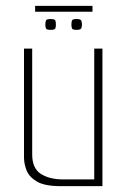

<svg xmlns="http://www.w3.org/2000/svg" viewBox="-20 -636 437 656"><path d="M187 0Q133 0 106.5 -15.5Q80 -31 71 -53.5Q62 -76 62 -98V-470H90V-108Q90 -61 119.5 -42Q149 -23 196 -23H302V-470H330V0ZM241 -534Q228 -534 226 -539Q224 -544 224 -552Q224 -561 226 -566Q228 -571 241 -571Q255 -571 257.5 -566Q260 -561 260 -552Q260 -544 257.5 -539Q255 -534 241 -534ZM153 -534Q139 -534 137 -539Q135 -544 135 -552Q135 -561 137 -566Q139 -571 153 -571Q167 -571 169 -566Q171 -561 171 -552Q171 -544 169 -539Q167 -534 153 -534ZM100 -596V-616H296V-596Z"/></svg>

Font: Smooch Sans Thin ExtraLight
Style: Regular
Weight: 250
Version: Version 1.010